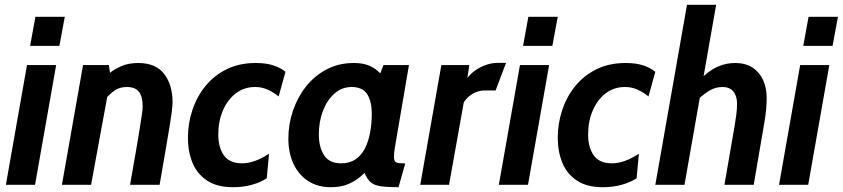

<svg xmlns="http://www.w3.org/2000/svg" viewBox="-20 -770 3512 800"><path d="M4.5 0 92.5 -499H214L126 0ZM105.5 -579 127.5 -700H250L227.5 -579Z M238 0 326 -499H433.5L441.5 -446.5L359.5 0ZM522 0Q537.5 -87.5 547.2 -144.8Q557 -202 562.5 -236.2Q568 -270.5 570.5 -288.2Q573 -306 573.8 -313.8Q574.5 -321.5 574.5 -326.5Q574.5 -368 558.8 -387.8Q543 -407.5 508.5 -407.5Q479.5 -407.5 459 -393.8Q438.5 -380 418 -356L433 -462.5Q457 -482.5 486.8 -495Q516.5 -507.5 556 -507.5Q629 -507.5 664 -462Q699 -416.5 699 -344Q699 -337.5 698.2 -327.8Q697.5 -318 695 -298.2Q692.5 -278.5 686.5 -242.5Q680.5 -206.5 670.5 -147.5Q660.5 -88.5 645 0Z M951 10Q884 10 842.5 -17.8Q801 -45.5 782 -92Q763 -138.5 763 -196Q763 -256 781.8 -312Q800.5 -368 836.5 -412Q872.5 -456 925 -481.8Q977.5 -507.5 1045.5 -507.5Q1090 -507.5 1120 -497.2Q1150 -487 1169.5 -471L1141 -368Q1120 -385.5 1095.5 -396.5Q1071 -407.5 1043.5 -407.5Q997 -407.5 962.5 -381Q928 -354.5 908.8 -309.5Q889.5 -264.5 889.5 -209.5Q889.5 -156 912.8 -122.8Q936 -89.5 989 -89.5Q1040 -89.5 1101 -129.5L1091.5 -27Q1065 -10 1029.2 0Q993.5 10 951 10Z M1358.5 10Q1303 10 1263.2 -16.2Q1223.5 -42.5 1202.5 -88.2Q1181.5 -134 1181.5 -192.5Q1181.5 -252 1200.5 -308.2Q1219.5 -364.5 1255 -409.5Q1290.5 -454.5 1341 -481Q1391.5 -507.5 1454.5 -507.5Q1488 -507.5 1511.8 -499Q1535.5 -490.5 1554.2 -474Q1573 -457.5 1590 -433.5L1543 -410L1578 -499H1684L1625.5 -156.5Q1621.5 -133 1621.5 -117Q1621.5 -96.5 1632 -92.8Q1642.5 -89 1668.5 -89L1640.5 10Q1593.5 10 1567.8 6.2Q1542 2.5 1528.2 -7.8Q1514.5 -18 1504.5 -37.8Q1494.5 -57.5 1479.5 -89.5L1520.5 -70.5Q1503 -52 1481.2 -33.5Q1459.5 -15 1429.8 -2.5Q1400 10 1358.5 10ZM1401 -89.5Q1437 -89.5 1461.5 -106.2Q1486 -123 1500.8 -152.2Q1515.5 -181.5 1522.2 -218.5Q1529 -255.5 1529 -296Q1529 -348 1509.8 -377.8Q1490.5 -407.5 1445 -407.5Q1405 -407.5 1374 -380.5Q1343 -353.5 1325.8 -308.5Q1308.5 -263.5 1308.5 -209.5Q1308.5 -156.5 1330.5 -123Q1352.5 -89.5 1401 -89.5Z M1731 0 1819 -499H1935.5L1913.5 -349.5L1851 0ZM1906.5 -332.5 1922.5 -435.5Q1930 -452.5 1950.5 -469.2Q1971 -486 1998.2 -497Q2025.5 -508 2053 -508H2088.5L2045 -393H1999Q1979 -393 1960.5 -384.8Q1942 -376.5 1928 -362.8Q1914 -349 1906.5 -332.5Z M2058.5 0 2146.5 -499H2268L2180 0ZM2159.5 -579 2181.5 -700H2304L2281.5 -579Z M2492 10Q2425 10 2383.5 -17.8Q2342 -45.5 2323 -92Q2304 -138.5 2304 -196Q2304 -256 2322.8 -312Q2341.5 -368 2377.5 -412Q2413.5 -456 2466 -481.8Q2518.5 -507.5 2586.5 -507.5Q2631 -507.5 2661 -497.2Q2691 -487 2710.5 -471L2682 -368Q2661 -385.5 2636.5 -396.5Q2612 -407.5 2584.5 -407.5Q2538 -407.5 2503.5 -381Q2469 -354.5 2449.8 -309.5Q2430.5 -264.5 2430.5 -209.5Q2430.5 -156 2453.8 -122.8Q2477 -89.5 2530 -89.5Q2581 -89.5 2642 -129.5L2632.5 -27Q2606 -10 2570.2 0Q2534.5 10 2492 10Z M2710.5 0 2842.5 -750H2964L2832 0ZM2998.5 0 3041 -246Q3044.5 -267 3047.8 -291.2Q3051 -315.5 3051 -337.5Q3051 -370 3035.5 -388.8Q3020 -407.5 2991 -407.5Q2962.5 -407.5 2938.8 -394Q2915 -380.5 2889.5 -356.5L2906 -448Q2941.5 -480.5 2974.5 -494Q3007.5 -507.5 3043 -507.5Q3086 -507.5 3115.2 -488.5Q3144.5 -469.5 3159.5 -436.5Q3174.5 -403.5 3174.5 -361Q3174.5 -343 3172.5 -317.5Q3170.5 -292 3165.5 -263.5L3120.5 0Z M3226 0 3314 -499H3435.5L3347.5 0ZM3327 -579 3349 -700H3471.5L3449 -579Z"/></svg>

Font: Cabin
Style: Bold Italic
Weight: 700
Width: 4
Italic angle: -10°
Designer: Pablo Impallari
Foundry: Pablo Impallari. http://www.impallari.com Igino Marini. http://www.ikern.com
Version: Version 3.001